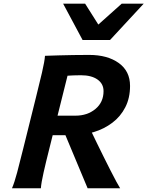

<svg xmlns="http://www.w3.org/2000/svg" viewBox="-20 -1003 786 1023"><path d="M260.7 -282.7 242.7 -210.4Q224.6 -139.2 212.2 -83.7Q199.7 -28.3 197.8 0H43.9Q56.6 -28.8 71.3 -84Q85.9 -139.2 103.5 -210.4L171.4 -483.4Q189.5 -554.7 203.6 -615.7Q217.8 -676.8 219.7 -705.6Q219.7 -705.6 240 -706.3Q260.3 -707 294.4 -708Q328.6 -709 370.4 -709.7Q412.1 -710.4 455.1 -710.4Q552.7 -710.4 612.8 -667.2Q672.9 -624 672.9 -545.4Q672.9 -480.5 647.5 -431.2Q622.1 -381.8 578.4 -348.9Q534.7 -315.9 479.7 -299.3Q424.8 -282.7 365.7 -282.7ZM339.8 -599.6 286.6 -386.7H381.8Q445.8 -386.7 488.8 -422.6Q531.7 -458.5 531.7 -517.6Q531.7 -556.6 499.5 -579.3Q467.3 -602.1 411.1 -602.1Q382.8 -602.1 371.1 -601.3Q359.4 -600.6 339.8 -599.6ZM318.4 -307.1 452.1 -332Q455.6 -325.2 467.3 -300.8Q479 -276.4 495.8 -241.7Q512.7 -207 531.7 -168.7Q550.8 -130.4 568.6 -95.2Q586.4 -60.1 600.3 -34.4Q614.3 -8.8 620.1 0H446.8ZM628.4 -983.4H745.6L566.4 -790H419.9L316.4 -983.4H433.6L503.9 -872.1Z"/></svg>

Font: Andika
Style: Bold Italic
Weight: 700
Italic angle: -14°
Designer: Victor Gaultney, Annie Olsen, Julie Remington, Don Collingsworth, Eric Hays, Becca Hirsbrunner
Foundry: SIL International
Version: Version 6.101